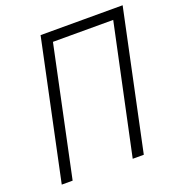

<svg xmlns="http://www.w3.org/2000/svg" viewBox="-130 -821 862 928"><g transform="rotate(-20 301.5 -357.0)"><path d="M30 0 181 -714H603L452 0H395L536 -663H226L86 0Z"/></g></svg>

Font: Noto Sans SemiCondensed Light
Style: Italic
Weight: 300
Width: 4
Italic angle: -12°
Designer: Monotype Design Team
Foundry: Monotype Imaging Inc.
Version: Version 2.013; ttfautohint (v1.8.4.7-5d5b)